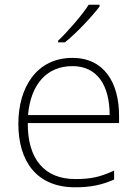

<svg xmlns="http://www.w3.org/2000/svg" viewBox="-20 -786 585 816"><path d="M403 -758V-766H357C330 -723 269 -653 227 -613V-606H256C308 -648 370 -715 403 -758ZM288 -540C136 -540 58 -415 58 -260C58 -100 136 10 299 10C365 10 413 0 465 -23V-61C404 -33 365 -25 300 -25C169 -25 97 -110 98 -263H486V-294C486 -434 423 -540 288 -540ZM288 -505C395 -505 446 -421 446 -297H99C111 -432 182 -505 288 -505Z"/></svg>

Font: Noto Sans Gurmukhi UI ExtraLight
Style: Regular
Weight: 200
Designer: Jelle Bosma - Monotype Design Team
Foundry: Monotype Imaging Inc.
Version: Version 2.004